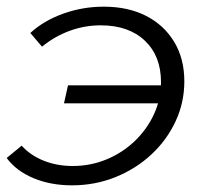

<svg xmlns="http://www.w3.org/2000/svg" viewBox="-24 -550 618 576"><path d="M168 -240 180 -294H484L473 -240ZM287 -530Q360 -530 414 -502.5Q468 -475 498.5 -424.5Q529 -374 529 -306Q529 -242 502.5 -185.5Q476 -129 429.5 -86Q383 -43 322 -18.5Q261 6 192 6Q128 6 76.5 -15.5Q25 -37 -4 -76L41 -113Q67 -84 107 -68Q147 -52 194 -52Q248 -52 296 -72Q344 -92 380.5 -127Q417 -162 438 -207.5Q459 -253 459 -304Q459 -382 410.5 -428Q362 -474 278 -474Q230 -474 185 -457.5Q140 -441 102 -410L67 -451Q107 -488 165.5 -509Q224 -530 287 -530Z"/></svg>

Font: MOST Montserrat
Style: Italic
Weight: 400
Italic angle: -11.3°
Designer: Julieta Ulanovsky
Foundry: Julieta Ulanovsky
Version: Version 8.000;March 11, 2024;FontCreator 15.0.0.2926 64-bit